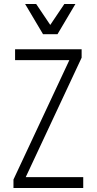

<svg xmlns="http://www.w3.org/2000/svg" viewBox="-20 -935 481 955"><path d="M47 -42 325 -636H55V-690H386V-648L108 -54H394V0H47ZM355 -915 266 -765H194L105 -915H160L230 -811L300 -915Z"/></svg>

Font: Radio Canada Condensed Light
Style: Regular
Weight: 300
Width: 3
Designer: Charles Daoud, Etienne Aubert Bonn, Alexandre Saumier Demers, Jacques Le Bailly
Foundry: Radio-Canada
Version: Version 2.104; ttfautohint (v1.8.4.7-5d5b);gftools[0.9.28.de